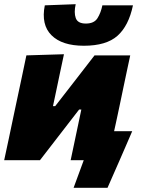

<svg xmlns="http://www.w3.org/2000/svg" viewBox="-27 -765 676 917"><path d="M373.5 -546.5Q269 -546.5 218.8 -596.8Q168.5 -647 187 -739.5L334.5 -745Q325.5 -705 334.8 -678.8Q344 -652.5 383 -652.5Q422.5 -652.5 438.5 -678Q454.5 -703.5 462 -739.5H608Q587.5 -641.5 534 -594Q480.5 -546.5 373.5 -546.5ZM-7 0Q4.5 -52.5 14.8 -101.8Q25 -151 38.5 -214.5L49 -264Q66 -343 77 -395.5Q88 -448 99 -500.5L278.5 -506Q268.5 -459.5 259 -414.5Q249.5 -369.5 235.5 -302.5L226 -258H236.5L320 -365.5Q371.5 -431.5 424.5 -500.5H595Q587.5 -465.5 580.2 -431.5Q573 -397.5 564.5 -357.2Q556 -317 545 -264L534.5 -214.5Q530 -194 526 -175Q522 -156 518 -138.5H604.5Q590 -104.5 574.5 -69Q559 -33.5 544.5 0Q530 32.5 515.5 66Q501 99.5 486.5 132H324.5L373 0H310.5Q321 -49.5 330.5 -94.8Q340 -140 352 -197L361.5 -242H351L271 -138.5Q244.5 -104 217.5 -69.2Q190.5 -34.5 164 0Z"/></svg>

Font: Commissioner ExtraBold
Style: Italic
Weight: 800
Italic angle: -12°
Designer: Kostas Bartsokas
Foundry: Kostas Bartsokas
Version: Version 1.000; ttfautohint (v1.8.3)